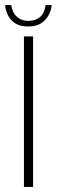

<svg xmlns="http://www.w3.org/2000/svg" viewBox="-21 -734 224 754"><path d="M73 0V-591H109V0ZM90 -630Q56 -630 36.5 -644Q17 -658 8.5 -678Q0 -698 -1 -714H23Q28 -683 46 -667.5Q64 -652 90 -652Q118 -652 136 -667Q154 -682 158 -714H182Q181 -697 171.5 -677.5Q162 -658 142.5 -644Q123 -630 90 -630Z"/></svg>

Font: Alumni Sans Thin ExtraLight
Style: Regular
Weight: 250
Version: Version 1.018